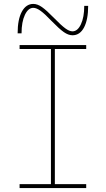

<svg xmlns="http://www.w3.org/2000/svg" viewBox="-20 -960 540 980"><path d="M80 0V-20H240V-710H80V-730H420V-710H260V-20H420V0ZM350 -780Q329 -780 306 -796Q283 -812 243 -853Q209 -889 187.5 -904.5Q166 -920 150 -920Q124 -920 107 -884Q90 -848 90 -790H70Q70 -861 91.5 -900.5Q113 -940 150 -940Q171 -940 194 -924Q217 -908 257 -867Q292 -831 313 -815.5Q334 -800 350 -800Q376 -800 393 -836Q410 -872 410 -930H430Q430 -860 409 -820Q388 -780 350 -780Z"/></svg>

Font: M PLUS Code Latin Thin
Style: Regular
Weight: 250
Designer: Coji Morishita
Foundry: UNDERFOREST DESIGN
Version: Version 1.002; ttfautohint (v1.8.3)